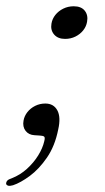

<svg xmlns="http://www.w3.org/2000/svg" viewBox="-50 -432 334 612"><path d="M60 -1Q41.5 -2 31.5 -15Q21.5 -28 25 -47.5Q27.5 -62 37.2 -74.5Q47 -87 62 -94.5Q77 -102 94.5 -102Q121 -102 132.8 -80.2Q144.5 -58.5 135.5 -19Q125 33.5 99.8 70.2Q74.5 107 45 128.8Q15.5 150.5 -8.5 158.5Q-19 161.5 -24.2 159.8Q-29.5 158 -30.5 154Q-30.5 148 -26.8 143.8Q-23 139.5 -12 136Q14.5 125.5 35.8 106.2Q57 87 71.5 63.8Q86 40.5 91 18.5Q94.5 5.5 90.2 3Q86 0.5 76 0ZM157.5 -308Q134.5 -308 122.5 -322Q110.5 -336 114 -356.5Q116.5 -372 126.5 -384.5Q136.5 -397 151.8 -404.5Q167 -412 185 -412Q209 -412 220.2 -397.8Q231.5 -383.5 227.5 -362.5Q225 -347.5 215.2 -335.2Q205.5 -323 190.5 -315.5Q175.5 -308 157.5 -308Z"/></svg>

Font: Fraunces Light
Style: Italic
Weight: 300
Italic angle: -16°
Version: Version 1.000;[b76b70a41]